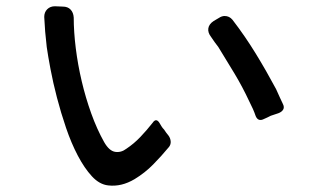

<svg xmlns="http://www.w3.org/2000/svg" viewBox="-20 -681 1040 612"><path d="M409 -110Q367 -85 325 -90Q297 -93 273 -119Q249 -145 228 -185Q207 -225 190.5 -273.5Q174 -322 161.5 -370Q149 -418 141 -460.5Q133 -503 129 -531Q126 -556 124 -580Q122 -604 121 -627Q121 -642 130.5 -651.5Q140 -661 155 -661L180 -660Q196 -660 205 -650.5Q214 -641 215 -625Q215 -580 221.5 -527.5Q228 -475 240.5 -422Q253 -369 271 -319Q289 -269 312 -228Q328 -200 347 -197Q366 -194 383 -207Q407 -223 427.5 -244.5Q448 -266 466 -289Q478 -307 489 -288Q492 -283 495 -278Q498 -273 503 -268Q506 -263 509.5 -258.5Q513 -254 517 -249Q523 -241 524 -231Q525 -221 519 -213Q495 -184 468.5 -157Q442 -130 409 -110ZM795 -311Q788 -332 774 -359Q753 -404 727.5 -446.5Q702 -489 676 -531Q670 -539 664 -547Q658 -555 653 -563Q642 -577 644 -590.5Q646 -604 661 -614L678 -624Q687 -630 696 -630Q711 -630 721 -618Q761 -566 795 -510.5Q829 -455 860 -397Q866 -383 871.5 -371.5Q877 -360 882 -349Q887 -339 882.5 -331.5Q878 -324 867 -320Q861 -318 855 -316Q849 -314 843 -312Q837 -309 832 -306.5Q827 -304 822 -302Q803 -292 795 -311Z"/></svg>

Font: Higure Gothic Medium
Style: Regular
Weight: 500
Designer: Yoshimichi Ohira
Foundry: Positype
Version: Version 1.000